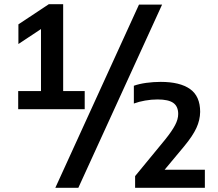

<svg xmlns="http://www.w3.org/2000/svg" viewBox="-20 -830 1040 918"><path d="M176 -320.5V-748L213.5 -716L68 -619.5V-713.5L213.5 -810H282V-320.5ZM67 -308V-394.5H385V-308ZM244.5 68 644.5 -808H755L354.5 68ZM626 68V12L769.5 -162.5Q802.5 -203.5 817.2 -231.8Q832 -260 832 -285Q832 -321 808.8 -337.8Q785.5 -354.5 733.5 -354.5Q703.5 -354.5 673.8 -349.2Q644 -344 620 -335V-420Q645 -429 679.2 -433.8Q713.5 -438.5 748.5 -438.5Q840.5 -438.5 888.8 -404.2Q937 -370 937 -295Q936.5 -256 919 -218Q901.5 -180 860.5 -130.5L745 8L743.5 -18.5H959.5V68Z"/></svg>

Font: Encode Sans SC Condensed Thin SemiBold
Style: Regular
Weight: 600
Version: Version 3.002